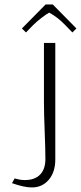

<svg xmlns="http://www.w3.org/2000/svg" viewBox="-20 -823 359 851"><path d="M213.9 -803.2 318.8 -696.8 300.8 -679.2 269 -711.9Q237.8 -745.1 198.2 -767.1Q186.5 -761.2 163.8 -743.7Q141.1 -726.1 127 -711.9L95.2 -679.2L77.1 -696.8L182.1 -803.2ZM174.8 -632.8H225.1V-116.2Q225.1 -60.5 196.3 -26.4Q167.5 7.8 121.1 7.8Q86.9 7.8 33.2 -11.2L44.9 -32.2Q69.8 -24.9 89.8 -24.9Q134.3 -24.9 157.7 -49.1Q181.2 -73.2 181.2 -118.2Q181.2 -161.1 178 -241.2Q174.8 -321.3 174.8 -371.1Z"/></svg>

Font: Resagokr
Style: Light
Weight: 300
Designer: gluk
Foundry: gluk
Version: Version 0.95